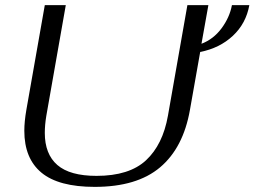

<svg xmlns="http://www.w3.org/2000/svg" viewBox="-20 -720 994 750"><path d="M762 -517 722 -291Q696 -143 605.5 -66.5Q515 10 350 10Q209 10 142 -45.5Q75 -101 75 -209Q75 -245 83 -291L155 -700H237L161 -268Q155 -232 155 -201Q155 -118 204 -75.5Q253 -33 357 -33Q485 -33 550.5 -94Q616 -155 636 -268L712 -700H794L767 -549Q814 -567 845.5 -609.5Q877 -652 886 -700H954Q941 -628 889.5 -580Q838 -532 762 -517Z"/></svg>

Font: Fahkwang Light
Style: Italic
Weight: 300
Italic angle: -10°
Version: Version 1.000; ttfautohint (v1.6)